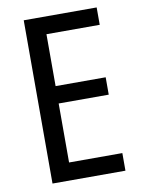

<svg xmlns="http://www.w3.org/2000/svg" viewBox="-82 -771 612 827"><g transform="rotate(-10 224.0 -357.0)"><path d="M399 0V-77H166V-335H385V-411H166V-638H399V-714H80V0Z"/></g></svg>

Font: Noto Sans Georgian Condensed
Style: Regular
Weight: 400
Width: 3
Designer: Monotype Design Team, Akaki Razmadze
Foundry: Google LLC
Version: Version 2.005